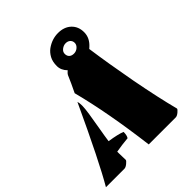

<svg xmlns="http://www.w3.org/2000/svg" viewBox="-249 -997 1143 1143"><g transform="rotate(-45 323.0 -425.5)"><path d="M332 -819.3Q376.5 -851.1 427.7 -851.1Q479 -851.1 510.3 -821.8Q541.5 -792.5 541.5 -744.1Q541.5 -695.8 499.5 -658.7Q495.6 -655.3 492.2 -652.3Q512.2 -509.8 544.4 -335.9Q578.6 -155.3 610.8 -32.2Q610.8 -25.9 595.2 -12.9Q579.6 0 567.9 0H340.8Q302.7 -303.7 244.6 -527.3Q272.9 -585 293 -632.8Q296.4 -640.1 310.5 -652.3Q311.5 -652.8 312 -653.3Q283.7 -681.6 283.7 -716.8Q283.7 -753.9 297.4 -778.8Q311 -803.7 332 -819.3ZM177.7 -86.4 179.2 -32.2Q179.2 -25.9 163.3 -12.9Q147.5 0 136.2 0H-19.5Q57.6 -130.9 219.7 -479.5Q224.1 -466.8 224.1 -444.1Q224.1 -421.4 217.5 -378.4Q210.9 -335.4 200.7 -277.1Q190.4 -218.8 185.5 -182.6Q255.9 -171.9 287.6 -158.7Q287.6 -129.4 277.8 -115.2Q227.1 -110.8 177.7 -102.1ZM417 -775.9Q399.4 -775.9 383.8 -763.9Q368.2 -752 368.2 -734.4Q368.2 -716.8 378.9 -706.8Q389.6 -696.8 408.7 -696.8Q427.7 -696.8 442.4 -709.7Q457 -722.7 457 -739Q457 -755.4 446 -765.6Q435.1 -775.9 417 -775.9Z"/></g></svg>

Font: Emblema One
Style: Regular
Weight: 400
Designer: Riccardo De Franceschi
Foundry: Riccardo De Franceschi
Version: Version 1.003